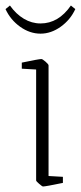

<svg xmlns="http://www.w3.org/2000/svg" viewBox="-47 -666 293 696"><path d="M84 -12V-414L32 -417V-439Q94 -452 103 -452Q107 -452 118 -442.5Q129 -433 129 -429V-28L181 -25V-3Q118 10 109 10Q106 10 95 0.5Q84 -9 84 -12ZM-27 -633 -11 -646Q11 -615 39.5 -598Q68 -581 100 -581Q165 -581 210 -646L226 -633Q208 -594 173 -569Q138 -544 100 -544Q61 -544 26 -569Q-9 -594 -27 -633Z"/></svg>

Font: Grenze ExtraLight
Style: Regular
Weight: 275
Designer: Renata Polastri
Foundry: Omnibus-Type
Version: Version 1.002; ttfautohint (v1.8)